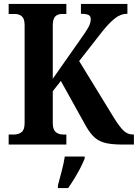

<svg xmlns="http://www.w3.org/2000/svg" viewBox="-20 -734 700 975"><path d="M24 0V-51H52Q74 -51 89.5 -63Q105 -75 105 -109V-606Q105 -639 91 -651Q77 -663 55 -663H24V-714H317V-663H295Q273 -663 260.5 -650.5Q248 -638 248 -604V-334L389 -535Q415 -571 428 -594Q441 -617 441 -637Q441 -652 429.5 -658Q418 -664 391 -664V-714H627V-664Q592 -664 562.5 -640Q533 -616 501 -576L382 -424L559 -135Q587 -90 607.5 -70.5Q628 -51 655 -51H660V0H600Q542 0 508 -10Q474 -20 451 -45Q428 -70 404 -116L289 -323L248 -271V-110Q248 -76 263 -63.5Q278 -51 300 -51H317V0ZM274 208Q282 177 293 136Q304 95 309 61H410V71Q402 92 388 119Q374 146 357.5 173Q341 200 326 221H274Z"/></svg>

Font: Noto Serif Lao Condensed
Style: Bold
Weight: 700
Width: 3
Designer: Monotype Design Team
Foundry: Monotype Imaging Inc.
Version: Version 2.003; ttfautohint (v1.8.4.7-5d5b)